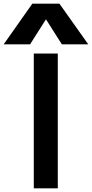

<svg xmlns="http://www.w3.org/2000/svg" viewBox="-94 -1020 498 1040"><path d="M89 0V-730H219V0ZM-74 -780 81 -1000H228L384 -780H241L156 -914H154L69 -780Z"/></svg>

Font: M PLUS 1 SemiBold
Style: Regular
Weight: 600
Designer: Coji Morishita
Foundry: UNDERFOREST DESIGN
Version: Version 1.001